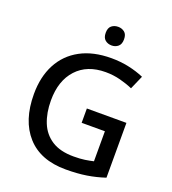

<svg xmlns="http://www.w3.org/2000/svg" viewBox="-162 -1040 1052 1172"><g transform="rotate(20 363.5 -454.0)"><path d="M394 -384H651V-28Q594 -9 534.5 0.5Q475 10 399 10Q235 10 147.5 -87.5Q60 -185 60 -357Q60 -469 103.5 -551.5Q147 -634 230 -679Q313 -724 431 -724Q490 -724 544 -712.5Q598 -701 644 -681L605 -592Q569 -608 523 -620Q477 -632 427 -632Q307 -632 239 -558Q171 -484 171 -356Q171 -275 196 -213Q221 -151 275.5 -116Q330 -81 417 -81Q460 -81 490 -85.5Q520 -90 545 -96V-291H394ZM404 -918Q428 -918 445.5 -904Q463 -890 463 -858Q463 -826 445.5 -811.5Q428 -797 404 -797Q379 -797 361.5 -811.5Q344 -826 344 -858Q344 -890 361.5 -904Q379 -918 404 -918Z"/></g></svg>

Font: Noto Sans Tai Tham Medium
Style: Regular
Weight: 500
Designer: Monotype Design Team 2013. Revised by David WIlliams 2020
Foundry: Monotype Imaging Inc.
Version: Version 2.002; ttfautohint (v1.8.4.7-5d5b)